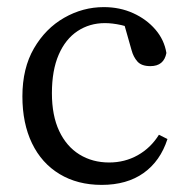

<svg xmlns="http://www.w3.org/2000/svg" viewBox="-20 -507 526 540"><path d="M275 -442Q232 -442 198 -419.5Q164 -397 145 -353Q126 -309 126 -245Q126 -182 146.5 -138.5Q167 -95 203.5 -72.5Q240 -50 287 -50Q331 -50 367.5 -70.5Q404 -91 427 -128L451 -116Q431 -54 384 -20.5Q337 13 266 13Q198 13 147.5 -17.5Q97 -48 70 -104Q43 -160 43 -236Q43 -315 75.5 -371Q108 -427 160.5 -457Q213 -487 272 -487Q317 -487 354.5 -470Q392 -453 417 -424Q442 -395 448 -358Q441 -321 403 -321Q378 -321 366.5 -334Q355 -347 350 -366L325 -454L371 -417Q346 -431 321 -436.5Q296 -442 275 -442Z"/></svg>

Font: Adobe Variable Font Prototype
Style: Regular
Weight: 389
Designer: Frank Grießhammer
Foundry: Adobe
Version: Version 1.004;hotconv 1.0.113;makeotfexe 2.5.65598